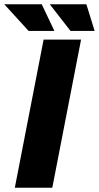

<svg xmlns="http://www.w3.org/2000/svg" viewBox="-51 -887 467 907"><path d="M19 0 155 -700H332L196 0ZM84 -741 -31 -867H146L206 -741ZM282 -741 184 -867H357L396 -741Z"/></svg>

Font: REM
Style: Bold Italic
Weight: 700
Italic angle: -11°
Designer: Octavio Pardo
Foundry: Ashler Design
Version: Version 1.005;gftools[0.9.28]